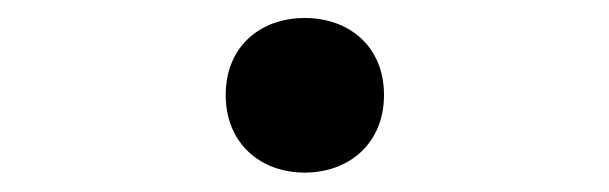

<svg xmlns="http://www.w3.org/2000/svg" viewBox="-20 -428 660 208"><path d="M310 -241C358 -241 396 -272.5 396 -325C396 -378 358 -408.5 310 -408.5C262.5 -408.5 224.5 -378 224.5 -325C224.5 -272.5 262.5 -241 310 -241Z"/></svg>

Font: Monaspace Neon Light
Style: Regular
Weight: 300
Designer: Riley Cran & the Lettermatic Team
Foundry: Lettermatic
Version: Version 1.200 (Monaspace Neon)